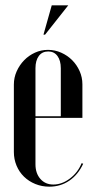

<svg xmlns="http://www.w3.org/2000/svg" viewBox="-20 -691 354 720"><path d="M32 -374Q32 -400 42.5 -423.5Q53 -447 70.5 -465Q88 -483 111 -493.5Q134 -504 160 -504Q186 -504 209.5 -493.5Q233 -483 250.5 -465.5Q268 -448 278.5 -424.5Q289 -401 289 -375V-249H113V-75Q113 -41 131.5 -20Q150 1 180 1Q212 1 242 -21.5Q272 -44 286 -79L292 -77Q273 -36 240 -13.5Q207 9 165 9Q137 9 112.5 -1Q88 -11 70 -28.5Q52 -46 42 -70Q32 -94 32 -121ZM208 -255V-435Q208 -464 195.5 -481Q183 -498 161 -498Q138 -498 125.5 -481Q113 -464 113 -435V-255ZM143 -561 174 -671H236L149 -561Z"/></svg>

Font: Moniqa SemBd Narrow Display
Style: Regular
Weight: 600
Width: 4
Designer: Rajesh Rajput
Foundry: Rajesh Rajput
Version: Version 1.000